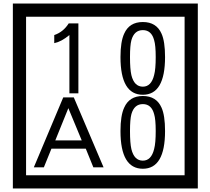

<svg xmlns="http://www.w3.org/2000/svg" viewBox="-20 -980 1195 1090"><path d="M1103 90H53V-960H1103ZM1028 15V-885H128V15ZM425 -450H374V-781Q328 -743 288 -735V-781Q339 -798 370 -847H425ZM917 -656Q917 -442 791 -442Q664 -442 664 -656Q664 -744 685 -789Q714 -855 791 -855Q868 -855 897 -789Q917 -745 917 -656ZM864 -656Q864 -723 855 -752Q840 -809 791 -809Q742 -809 726 -752Q718 -723 718 -656Q718 -587 726 -553Q742 -488 791 -488Q839 -488 855 -554Q864 -587 864 -656ZM568 -30H510L467 -136H272L229 -30H172L339 -427H399ZM444 -183 368 -366 294 -183ZM917 -236Q917 -22 791 -22Q664 -22 664 -236Q664 -324 685 -369Q714 -435 791 -435Q868 -435 897 -369Q917 -325 917 -236ZM864 -236Q864 -303 855 -332Q840 -389 791 -389Q742 -389 726 -332Q718 -303 718 -236Q718 -167 726 -133Q742 -68 791 -68Q839 -68 855 -134Q864 -167 864 -236Z"/></svg>

Font: Unicode BMP Fallback SIL
Style: Regular
Weight: 400
Foundry: NRSI, SIL International
Version: Version 5.1 Based on Unicode 5.1